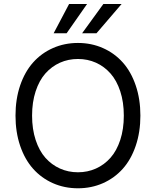

<svg xmlns="http://www.w3.org/2000/svg" viewBox="-20 -958 801 987"><path d="M255.7 -786.9 335.2 -937.5H427.6L322.4 -786.9ZM402 -786.9 511.4 -937.5H605.1L475.9 -786.9ZM677.7 -518.8Q701.7 -448.5 701.7 -363.6Q701.7 -278.8 677.7 -208.5Q653.8 -138.1 611.2 -90.4Q568.5 -42.6 509.2 -16.3Q449.9 9.9 380.7 9.9Q311.4 9.9 252.1 -16.3Q192.8 -42.6 150.2 -90.4Q107.6 -138.1 83.6 -208.5Q59.7 -278.8 59.7 -363.6Q59.7 -448.5 83.6 -518.8Q107.6 -589.1 150.2 -636.9Q192.8 -684.7 252.1 -710.9Q311.4 -737.2 380.7 -737.2Q449.9 -737.2 509.2 -710.9Q568.5 -684.7 611.2 -636.9Q653.8 -589.1 677.7 -518.8ZM598.2 -238.6Q616.5 -294.4 616.5 -363.6Q616.5 -432.9 598.2 -488.6Q579.9 -544.4 547.9 -580.4Q516 -616.5 473.2 -635.7Q430.4 -654.8 380.7 -654.8Q331 -654.8 288.2 -635.7Q245.4 -616.5 213.4 -580.4Q181.5 -544.4 163.2 -488.6Q144.9 -432.9 144.9 -363.6Q144.9 -294.4 163.2 -238.6Q181.5 -182.9 213.4 -146.8Q245.4 -110.8 288.2 -91.6Q331 -72.4 380.7 -72.4Q430.4 -72.4 473.2 -91.6Q516 -110.8 547.9 -146.8Q579.9 -182.9 598.2 -238.6Z"/></svg>

Font: TID UI
Style: Regular
Weight: 400
Designer: The TID Project Authors
Foundry: Bakken & Bæck
Version: Version 1.001;hotconv 1.0.109;makeotfexe 2.5.65596